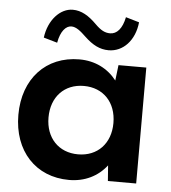

<svg xmlns="http://www.w3.org/2000/svg" viewBox="-52 -768 735 825"><g transform="rotate(5 315.0 -355.0)"><path d="M443 0H565V-500H445L437 -433C399 -482 343 -510 276 -510C132 -510 35 -406 35 -250C35 -94 132 10 276 10C344 10 400 -18 438 -67ZM305 -103C221 -103 165 -162 165 -250C165 -339 221 -398 305 -398C389 -398 445 -339 445 -250C445 -162 389 -103 305 -103ZM517 -691 459 -708C449 -658 426 -633 397 -633C375 -633 357 -642 332 -667C298 -701 266 -720 229 -720C175 -720 125 -667 115 -590L174 -573C183 -624 206 -648 229 -648C250 -648 269 -632 293 -609C328 -576 359 -560 397 -560C459 -560 509 -612 517 -691Z"/></g></svg>

Font: Gully SemiBold
Style: Regular
Weight: 600
Designer: jaikishan Patel
Foundry: MagicType
Version: Version 1.000;Glyphs 3.2 (3242)